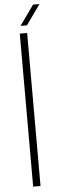

<svg xmlns="http://www.w3.org/2000/svg" viewBox="-62 -972 310 1000"><g transform="rotate(-5 92.5 -472.0)"><path d="M69.5 0V-800H108V0ZM77 -840 151.5 -944.5H185L110.5 -840Z"/></g></svg>

Font: Big Shoulders Thin
Style: Regular
Weight: 100
Version: Version 2.002